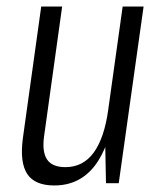

<svg xmlns="http://www.w3.org/2000/svg" viewBox="-20 -560 494 587"><path d="M115 -145Q108 -97 123.5 -73Q139 -49 180 -49Q234 -49 266.5 -93.5Q299 -138 311 -225L340 -290L332 -231Q316 -113 269.5 -53Q223 7 146 7Q86 7 63 -28.5Q40 -64 50 -138L106 -540H170ZM343 0H304L301 -154L355 -540H419Z"/></svg>

Font: Pathway Extreme Condensed ExtraLight
Style: Italic
Weight: 250
Width: 3
Italic angle: -8°
Version: Version 1.001;gftools[0.9.26]